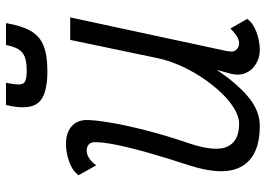

<svg xmlns="http://www.w3.org/2000/svg" viewBox="-143 -729 886 640"><g transform="rotate(-90 300.0 -409.0)"><path d="M69 -531 36 -590Q50 -610 80 -621Q110 -632 140 -632Q177 -632 198 -614Q219 -596 220 -565Q220 -537 211.5 -485.5Q203 -434 185.5 -365.5Q168 -297 141 -218Q113 -132 131.5 -93.5Q150 -55 207 -55Q232 -55 259.5 -72Q287 -89 313.5 -117.5Q340 -146 363 -181Q386 -216 402.5 -254Q419 -292 426 -326L487 -618H562L450 -97Q450 -93 449 -88Q448 -83 448 -79Q449 -68 457 -61.5Q465 -55 476 -55Q486 -55 497.5 -61.5Q509 -68 525 -84L557 -28Q544 -9 514 2.5Q484 14 453 14Q428 14 406.5 1Q385 -12 376 -34.5Q367 -57 375 -86L387 -130Q344 -64 297.5 -25Q251 14 201 14Q100 14 65.5 -46Q31 -106 70 -225Q93 -295 110.5 -356.5Q128 -418 137.5 -465.5Q147 -513 146 -539Q145 -551 137.5 -557Q130 -563 117 -563Q105 -563 92 -554.5Q79 -546 69 -531ZM383 -694Q301 -694 276.5 -725.5Q252 -757 270 -832H344Q338 -802 338.5 -787.5Q339 -773 349.5 -768Q360 -763 385 -763Q414 -763 430.5 -769.5Q447 -776 456 -791Q465 -806 470 -832H543Q534 -779 516.5 -749Q499 -719 467 -706.5Q435 -694 383 -694Z"/></g></svg>

Font: Victor Mono
Style: Italic
Weight: 400
Italic angle: -12°
Monospace: yes
Designer: Rune Bjørnerås
Version: Version 1.561;gftools[0.9.30]